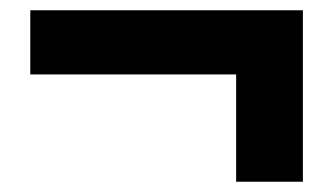

<svg xmlns="http://www.w3.org/2000/svg" viewBox="-20 -460 649 374"><path d="M440 -106H570V-440H39V-315H440Z"/></svg>

Font: Noto Sans JP Black
Style: Regular
Weight: 900
Designer: Ryoko NISHIZUKA  (kana, bopomofo & ideographs); Paul D. Hunt (Latin, Greek & Cyrillic); Sandoll Communications , Soo-you
Foundry: Adobe
Version: Version 2.002;hotconv 1.0.116;makeotfexe 2.5.65601